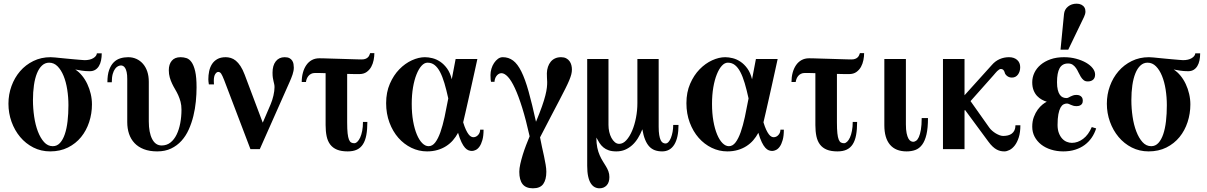

<svg xmlns="http://www.w3.org/2000/svg" viewBox="-20 -811 6561 1044"><path d="M533.2 -521H506.8Q505.4 -505.9 487.3 -494.9Q469.2 -483.9 439.9 -483.9Q435.1 -483.9 419.2 -485.4Q403.3 -486.8 382.8 -488.5Q362.3 -490.2 340.8 -492.4Q319.3 -494.6 303.2 -496.1Q292 -497.1 279.8 -498.5Q267.6 -500 254.9 -500Q203.6 -500 161.4 -479.2Q119.1 -458.5 89.1 -423.6Q59.1 -388.7 42.5 -343Q25.9 -297.4 25.9 -247.1Q25.9 -195.8 42.7 -148.9Q59.6 -102.1 89.6 -66.2Q119.6 -30.3 161.4 -9Q203.1 12.2 252.9 12.2Q307.1 12.2 349.6 -9Q392.1 -30.3 420.9 -65.7Q449.7 -101.1 464.8 -147.2Q480 -193.4 480 -243.2Q480 -272 473.4 -300.3Q466.8 -328.6 454.8 -354Q442.9 -379.4 426 -399.9Q409.2 -420.4 389.2 -433.1Q404.8 -430.2 424.3 -427Q443.8 -423.8 467.8 -423.8Q485.4 -423.8 497.6 -431.2Q509.8 -438.5 517.8 -451.7Q525.9 -464.8 529.5 -482.7Q533.2 -500.5 533.2 -521ZM352.1 -238.8Q352.1 -192.9 347.4 -152.3Q342.8 -111.8 332.5 -81.5Q322.3 -51.3 306.2 -33.7Q290 -16.1 267.1 -16.1Q239.7 -16.1 219.7 -38.3Q199.7 -60.5 186 -96.2Q172.4 -131.8 165.8 -176.8Q159.2 -221.7 159.2 -267.1Q159.2 -310.5 164.6 -347.7Q169.9 -384.8 180.9 -412.1Q191.9 -439.5 208.5 -454.8Q225.1 -470.2 247.1 -470.2Q273.4 -470.2 293 -450.4Q312.5 -430.7 325.7 -398.4Q338.9 -366.2 345.5 -324.5Q352.1 -282.7 352.1 -238.8Z M1048.8 -335.9Q1048.8 -391.1 1041.3 -423.6Q1033.7 -456.1 1021.5 -473.1Q1009.3 -490.2 993.7 -495.1Q978 -500 961.9 -500Q930.2 -500 914.1 -480.7Q897.9 -461.4 897.9 -429.2Q897.9 -407.7 903.1 -389.9Q908.2 -372.1 915.8 -356.2Q923.3 -340.3 932.4 -325.2Q941.4 -310.1 949 -293.5Q956.5 -276.9 961.7 -257.8Q966.8 -238.8 966.8 -214.8Q966.8 -176.8 960.2 -141.6Q953.6 -106.4 940.4 -79.3Q927.2 -52.2 907 -36.1Q886.7 -20 858.9 -20Q825.2 -20 807.1 -55.4Q789.1 -90.8 789.1 -150.9V-366.2Q789.1 -397.5 780.8 -422.1Q772.5 -446.8 757.3 -464.1Q742.2 -481.4 721.7 -490.7Q701.2 -500 676.8 -500Q654.3 -500 633.8 -493.7Q613.3 -487.3 597.9 -471.7Q582.5 -456.1 573.2 -429.9Q564 -403.8 564 -363.8H587.9Q587.9 -391.1 593 -408.9Q598.1 -426.8 606 -437Q613.8 -447.3 622.3 -451.2Q630.9 -455.1 637.7 -455.1Q643.6 -455.1 649.4 -452.1Q655.3 -449.2 660.4 -441.2Q665.5 -433.1 668.7 -418.9Q671.9 -404.8 671.9 -381.8V-147Q671.9 -112.3 681.6 -83.3Q691.4 -54.2 711.4 -33Q731.4 -11.7 762.2 0.2Q793 12.2 835 12.2Q877.9 12.2 910.4 -3.4Q942.9 -19 966.8 -45.4Q990.7 -71.8 1006.3 -106.7Q1022 -141.6 1031.5 -180.4Q1041 -219.2 1044.9 -259.3Q1048.8 -299.3 1048.8 -335.9Z M1577.6 -443.8Q1577.6 -453.1 1575.9 -463.1Q1574.2 -473.1 1568.8 -481.4Q1563.5 -489.7 1553.7 -494.9Q1543.9 -500 1527.8 -500Q1497.1 -500 1479.5 -477.5Q1461.9 -455.1 1461.9 -416Q1461.9 -398.9 1463.6 -388.2Q1465.3 -377.4 1467.3 -369.4Q1469.2 -361.3 1470.9 -354Q1472.7 -346.7 1472.7 -336.9Q1472.7 -327.6 1471.2 -315.7Q1469.7 -303.7 1466.8 -291.3Q1463.9 -278.8 1460 -266.6Q1456.1 -254.4 1451.7 -244.1L1408.7 -144L1310.5 -404.8Q1299.8 -433.1 1287.6 -451.7Q1275.4 -470.2 1262.2 -481Q1249 -491.7 1235.1 -495.8Q1221.2 -500 1207.5 -500Q1179.7 -500 1161.4 -489.5Q1143.1 -479 1132.3 -461.9Q1121.6 -444.8 1117.2 -423.3Q1112.8 -401.9 1112.8 -379.9Q1112.8 -375 1113.5 -368.2Q1114.3 -361.3 1115 -356.9Q1115.7 -352.5 1115.7 -352.1H1143.6Q1143.6 -352.1 1143.1 -358.4Q1142.6 -364.7 1142.6 -371.1Q1142.6 -396.5 1150.4 -408.2Q1158.2 -419.9 1166.5 -419.9Q1176.3 -419.9 1182.6 -410.4Q1189 -400.9 1198.7 -376L1341.8 0H1392.6L1554.7 -365.2Q1564 -385.7 1570.8 -405.8Q1577.6 -425.8 1577.6 -443.8Z M2015.6 -522H1992.7Q1990.7 -516.1 1988 -510Q1985.4 -503.9 1980.2 -499Q1975.1 -494.1 1967 -491Q1959 -487.8 1946.3 -487.8Q1939 -487.8 1921.1 -488.3Q1903.3 -488.8 1880.4 -489.5Q1857.4 -490.2 1831.8 -491Q1806.2 -491.7 1783.2 -492.4Q1760.3 -493.2 1742.2 -493.7Q1724.1 -494.1 1716.3 -494.1Q1692.9 -494.1 1675 -484.1Q1657.2 -474.1 1645.3 -456.5Q1633.3 -439 1627 -415.5Q1620.6 -392.1 1620.6 -365.2H1643.6Q1644.5 -373 1647.7 -381.6Q1650.9 -390.1 1656.7 -397.5Q1662.6 -404.8 1671.4 -409.4Q1680.2 -414.1 1692.4 -414.1Q1696.3 -414.1 1700.2 -414.1Q1704.6 -414.1 1710.9 -414.1Q1717.3 -414.1 1726.8 -413.8Q1736.3 -413.6 1750.5 -413.1V-130.9Q1750.5 -96.7 1756.1 -70.1Q1761.7 -43.5 1775.6 -25.1Q1789.6 -6.8 1812.5 2.7Q1835.4 12.2 1870.6 12.2Q1900.4 12.2 1920.7 2.7Q1940.9 -6.8 1953.6 -26.6Q1966.3 -46.4 1971.9 -76.7Q1977.5 -106.9 1977.5 -147.9H1953.6Q1953.6 -121.1 1949.5 -99.6Q1945.3 -78.1 1938.5 -63.2Q1931.6 -48.3 1923.1 -40.3Q1914.6 -32.2 1906.2 -32.2Q1897 -32.2 1889.6 -36.1Q1882.3 -40 1877.4 -52Q1872.6 -64 1870.1 -86.4Q1867.7 -108.9 1867.7 -146V-409.2Q1895 -408.2 1909.7 -408.2Q1924.3 -408.2 1933.6 -408.2Q1957.5 -408.2 1973.4 -419.4Q1989.3 -430.7 1998.5 -447.5Q2007.8 -464.4 2011.7 -484.4Q2015.6 -504.4 2015.6 -522Z M2609.4 -106H2590.8Q2590.8 -89.4 2579.8 -77.1Q2568.8 -64.9 2553.7 -64.9Q2547.9 -64.9 2541.3 -68.4Q2534.7 -71.8 2527.6 -81.1Q2520.5 -90.3 2513.2 -106Q2505.9 -121.6 2498.5 -146Q2502.9 -164.6 2510.5 -197.3Q2518.1 -230 2526.6 -268.3Q2535.2 -306.6 2543.9 -345.9Q2552.7 -385.3 2559.8 -417.5Q2566.9 -449.7 2571.3 -470Q2575.7 -490.2 2575.7 -490.2H2457.5L2436.5 -379.9Q2427.7 -415.5 2410.9 -438.7Q2394 -461.9 2373.5 -475.6Q2353 -489.3 2331.3 -494.6Q2309.6 -500 2290.5 -500Q2256.8 -500 2219.7 -483.2Q2182.6 -466.3 2151.4 -434.3Q2120.1 -402.3 2099.9 -355.7Q2079.6 -309.1 2079.6 -250Q2079.6 -192.9 2097.7 -144.5Q2115.7 -96.2 2146.2 -61.5Q2176.8 -26.9 2217 -7.3Q2257.3 12.2 2301.8 12.2Q2333 12.2 2358.9 4.6Q2384.8 -2.9 2405.8 -16.4Q2426.8 -29.8 2442.9 -48.3Q2459 -66.9 2470.7 -88.9Q2480 -57.1 2489.5 -37.6Q2499 -18.1 2508.5 -7.6Q2518.1 2.9 2527.6 6.3Q2537.1 9.8 2546.4 9.8Q2555.7 9.8 2566.9 4.4Q2578.1 -1 2587.4 -14.2Q2596.7 -27.3 2603 -49.6Q2609.4 -71.8 2609.4 -106ZM2417.5 -275.9Q2407.7 -222.7 2397.5 -175.3Q2387.2 -127.9 2374.8 -92.5Q2362.3 -57.1 2346.7 -36.6Q2331.1 -16.1 2310.5 -16.1Q2292.5 -16.1 2275.9 -32.7Q2259.3 -49.3 2246.6 -79.6Q2233.9 -109.9 2226.3 -152.3Q2218.8 -194.8 2218.8 -246.1Q2218.8 -294.9 2225.8 -335.9Q2232.9 -377 2244.9 -406.7Q2256.8 -436.5 2272.2 -453.4Q2287.6 -470.2 2304.7 -470.2Q2326.7 -470.2 2343 -457.5Q2359.4 -444.8 2372.6 -419.9Q2385.7 -395 2396.5 -358.9Q2407.2 -322.8 2417.5 -275.9Z M3089.8 -433.1Q3089.8 -444.8 3086.9 -456.5Q3084 -468.3 3077.1 -478Q3070.3 -487.8 3058.8 -493.9Q3047.4 -500 3030.8 -500Q3012.2 -500 2998 -493.4Q2983.9 -486.8 2974.4 -475.1Q2964.8 -463.4 2959.5 -447.5Q2954.1 -431.6 2953.6 -413.1Q2953.1 -400.4 2954.1 -389.4Q2955.1 -378.4 2955.3 -365.2Q2955.6 -352.1 2953.6 -334.5Q2951.7 -316.9 2945.3 -291.7Q2939 -266.6 2926.8 -231.9Q2914.6 -197.3 2894.5 -148.9Q2873 -246.6 2854.2 -313.7Q2835.4 -380.9 2814.9 -422.1Q2794.4 -463.4 2770 -481.7Q2745.6 -500 2713.9 -500Q2699.7 -500 2687.7 -491.2Q2675.8 -482.4 2666.5 -468.5Q2657.2 -454.6 2652.1 -437.3Q2647 -419.9 2647 -402.8Q2647 -388.7 2647.9 -378.7Q2648.9 -368.7 2649.9 -366.2H2668.9Q2668.9 -373 2671.4 -381.3Q2673.8 -389.6 2678.7 -396.7Q2683.6 -403.8 2690.7 -408.4Q2697.8 -413.1 2706.5 -413.1Q2723.1 -413.1 2741.7 -393.3Q2760.3 -373.5 2779.8 -331.5Q2799.3 -289.6 2819.6 -224.6Q2839.8 -159.7 2859.9 -69.8Q2850.6 -47.9 2840.6 -21.7Q2830.6 4.4 2822.5 30.5Q2814.5 56.6 2809.1 80.8Q2803.7 105 2803.7 123Q2803.7 167.5 2821.5 190.2Q2839.4 212.9 2877.9 212.9Q2917.5 212.9 2934.1 189.2Q2950.7 165.5 2950.7 123Q2950.7 106.4 2947 84.7Q2943.4 63 2938.2 38.6Q2933.1 14.2 2927 -12.2Q2920.9 -38.6 2916.5 -64Q2950.7 -130.4 2976.8 -180.2Q3002.9 -230 3022.2 -266.8Q3041.5 -303.7 3054.4 -329.6Q3067.4 -355.5 3075.2 -374.3Q3083 -393.1 3086.4 -406.7Q3089.8 -420.4 3089.8 -433.1Z M3669.4 -131.8H3640.6Q3640.6 -111.8 3637.2 -93.8Q3633.8 -75.7 3628.2 -61.5Q3622.6 -47.4 3615 -39.1Q3607.4 -30.8 3598.6 -30.8Q3590.8 -30.8 3584 -34.9Q3577.1 -39.1 3572.3 -49.3Q3567.4 -59.6 3564.5 -77.1Q3561.5 -94.7 3561.5 -122.1V-490.2H3445.8V-250Q3445.8 -210.4 3438.2 -171.1Q3430.7 -131.8 3417.2 -100.1Q3403.8 -68.4 3385.7 -48.6Q3367.7 -28.8 3346.7 -28.8Q3334 -28.8 3323.2 -37.8Q3312.5 -46.9 3304.7 -61.3Q3296.9 -75.7 3292.7 -94.2Q3288.6 -112.8 3288.6 -131.8V-490.2H3172.9V90.8Q3172.9 124.5 3178 147.9Q3183.1 171.4 3192.4 185.8Q3201.7 200.2 3213.6 206.5Q3225.6 212.9 3239.7 212.9Q3263.7 212.9 3278.6 197Q3293.5 181.2 3293.5 151.9Q3293.5 134.8 3288.3 120.8Q3283.2 106.9 3275.1 93.8Q3267.1 80.6 3258.1 66.2Q3249 51.8 3241 33.7Q3232.9 15.6 3227.8 -7.8Q3222.7 -31.2 3222.7 -63Q3231 -47.4 3239.7 -33.7Q3248.5 -20 3260.7 -9.8Q3272.9 0.5 3289.8 6.3Q3306.6 12.2 3331.5 12.2Q3357.4 12.2 3378.7 3.2Q3399.9 -5.9 3417.5 -21.7Q3435.1 -37.6 3448.7 -59.6Q3462.4 -81.5 3472.7 -107.9Q3478.5 -74.7 3487.8 -51.8Q3497.1 -28.8 3510.3 -14.6Q3523.4 -0.5 3541 5.9Q3558.6 12.2 3580.6 12.2Q3623.5 12.2 3646.5 -24.9Q3669.4 -62 3669.4 -131.8Z M4242.2 -106H4223.6Q4223.6 -89.4 4212.6 -77.1Q4201.7 -64.9 4186.5 -64.9Q4180.7 -64.9 4174.1 -68.4Q4167.5 -71.8 4160.4 -81.1Q4153.3 -90.3 4146 -106Q4138.7 -121.6 4131.3 -146Q4135.7 -164.6 4143.3 -197.3Q4150.9 -230 4159.4 -268.3Q4168 -306.6 4176.8 -345.9Q4185.5 -385.3 4192.6 -417.5Q4199.7 -449.7 4204.1 -470Q4208.5 -490.2 4208.5 -490.2H4090.3L4069.3 -379.9Q4060.5 -415.5 4043.7 -438.7Q4026.9 -461.9 4006.3 -475.6Q3985.8 -489.3 3964.1 -494.6Q3942.4 -500 3923.3 -500Q3889.6 -500 3852.5 -483.2Q3815.4 -466.3 3784.2 -434.3Q3752.9 -402.3 3732.7 -355.7Q3712.4 -309.1 3712.4 -250Q3712.4 -192.9 3730.5 -144.5Q3748.5 -96.2 3779.1 -61.5Q3809.6 -26.9 3849.9 -7.3Q3890.1 12.2 3934.6 12.2Q3965.8 12.2 3991.7 4.6Q4017.6 -2.9 4038.6 -16.4Q4059.6 -29.8 4075.7 -48.3Q4091.8 -66.9 4103.5 -88.9Q4112.8 -57.1 4122.3 -37.6Q4131.8 -18.1 4141.4 -7.6Q4150.9 2.9 4160.4 6.3Q4169.9 9.8 4179.2 9.8Q4188.5 9.8 4199.7 4.4Q4210.9 -1 4220.2 -14.2Q4229.5 -27.3 4235.8 -49.6Q4242.2 -71.8 4242.2 -106ZM4050.3 -275.9Q4040.5 -222.7 4030.3 -175.3Q4020 -127.9 4007.6 -92.5Q3995.1 -57.1 3979.5 -36.6Q3963.9 -16.1 3943.4 -16.1Q3925.3 -16.1 3908.7 -32.7Q3892.1 -49.3 3879.4 -79.6Q3866.7 -109.9 3859.1 -152.3Q3851.6 -194.8 3851.6 -246.1Q3851.6 -294.9 3858.6 -335.9Q3865.7 -377 3877.7 -406.7Q3889.6 -436.5 3905 -453.4Q3920.4 -470.2 3937.5 -470.2Q3959.5 -470.2 3975.8 -457.5Q3992.2 -444.8 4005.4 -419.9Q4018.6 -395 4029.3 -358.9Q4040 -322.8 4050.3 -275.9Z M4678.7 -522H4655.8Q4653.8 -516.1 4651.1 -510Q4648.4 -503.9 4643.3 -499Q4638.2 -494.1 4630.1 -491Q4622.1 -487.8 4609.4 -487.8Q4602.1 -487.8 4584.2 -488.3Q4566.4 -488.8 4543.5 -489.5Q4520.5 -490.2 4494.9 -491Q4469.2 -491.7 4446.3 -492.4Q4423.3 -493.2 4405.3 -493.7Q4387.2 -494.1 4379.4 -494.1Q4356 -494.1 4338.1 -484.1Q4320.3 -474.1 4308.3 -456.5Q4296.4 -439 4290 -415.5Q4283.7 -392.1 4283.7 -365.2H4306.6Q4307.6 -373 4310.8 -381.6Q4314 -390.1 4319.8 -397.5Q4325.7 -404.8 4334.5 -409.4Q4343.3 -414.1 4355.5 -414.1Q4359.4 -414.1 4363.3 -414.1Q4367.7 -414.1 4374 -414.1Q4380.4 -414.1 4389.9 -413.8Q4399.4 -413.6 4413.6 -413.1V-130.9Q4413.6 -96.7 4419.2 -70.1Q4424.8 -43.5 4438.7 -25.1Q4452.6 -6.8 4475.6 2.7Q4498.5 12.2 4533.7 12.2Q4563.5 12.2 4583.7 2.7Q4604 -6.8 4616.7 -26.6Q4629.4 -46.4 4635 -76.7Q4640.6 -106.9 4640.6 -147.9H4616.7Q4616.7 -121.1 4612.5 -99.6Q4608.4 -78.1 4601.6 -63.2Q4594.7 -48.3 4586.2 -40.3Q4577.6 -32.2 4569.3 -32.2Q4560.1 -32.2 4552.7 -36.1Q4545.4 -40 4540.5 -52Q4535.6 -64 4533.2 -86.4Q4530.8 -108.9 4530.8 -146V-409.2Q4558.1 -408.2 4572.8 -408.2Q4587.4 -408.2 4596.7 -408.2Q4620.6 -408.2 4636.5 -419.4Q4652.3 -430.7 4661.6 -447.5Q4670.9 -464.4 4674.8 -484.4Q4678.7 -504.4 4678.7 -522Z M5025.9 -168.9H4991.7Q4991.7 -130.4 4987.3 -105.5Q4982.9 -80.6 4976.3 -65.9Q4969.7 -51.3 4961.4 -45.7Q4953.1 -40 4945.8 -40Q4939.5 -40 4932.4 -43.7Q4925.3 -47.4 4919.4 -57.9Q4913.6 -68.4 4909.7 -86.9Q4905.8 -105.5 4905.8 -134.8V-490.2H4788.6V-129.9Q4788.6 -60.5 4819.3 -24.2Q4850.1 12.2 4909.7 12.2Q4936 12.2 4957.3 4.4Q4978.5 -3.4 4993.9 -23.9Q5009.3 -44.4 5017.6 -79.6Q5025.9 -114.7 5025.9 -168.9Z M5528.3 -129.9H5501.5Q5501.5 -113.8 5496.3 -102.8Q5491.2 -91.8 5481.9 -84.7Q5472.7 -77.6 5460.4 -74.7Q5448.2 -71.8 5434.6 -71.8Q5426.3 -71.8 5416 -75.4Q5405.8 -79.1 5395 -85.4Q5384.3 -91.8 5374.8 -100.1Q5365.2 -108.4 5358.4 -118.2L5257.3 -261.2L5382.3 -401.9Q5386.7 -406.7 5391.6 -412.8Q5396.5 -418.9 5401.9 -424.1Q5407.2 -429.2 5412.4 -432.6Q5417.5 -436 5422.4 -436Q5438 -436 5443.4 -416Q5443.8 -412.1 5447 -407.5Q5450.2 -402.8 5455.1 -398.7Q5460 -394.5 5466.8 -391.8Q5473.6 -389.2 5482.4 -389.2Q5502.9 -389.2 5515.1 -405.5Q5527.3 -421.9 5527.3 -445.8Q5527.3 -470.7 5510.5 -485.4Q5493.7 -500 5466.3 -500Q5439.5 -500 5415.5 -489.5Q5391.6 -479 5373.5 -458L5224.6 -293V-490.2H5107.4V0H5224.6V-210L5227.5 -212.9L5353.5 -42Q5366.2 -24.4 5377.9 -13.7Q5389.6 -2.9 5400.6 2.7Q5411.6 8.3 5421.6 10.3Q5431.6 12.2 5441.4 12.2Q5454.1 12.2 5469.2 4.6Q5484.4 -2.9 5497.6 -19.8Q5510.7 -36.6 5519.5 -63.7Q5528.3 -90.8 5528.3 -129.9Z M5940.4 -112.8 5916.5 -120.1Q5898.4 -77.6 5869.4 -55.9Q5840.3 -34.2 5808.6 -34.2Q5794.4 -34.2 5780.5 -39.8Q5766.6 -45.4 5755.6 -57.4Q5744.6 -69.3 5737.5 -87.9Q5730.5 -106.4 5730.5 -131.8Q5730.5 -167 5734.9 -189.7Q5739.3 -212.4 5746.3 -225.3Q5753.4 -238.3 5762.5 -243.2Q5771.5 -248 5780.8 -248Q5786.6 -248 5791.7 -245.8Q5796.9 -243.7 5802.7 -241Q5808.6 -238.3 5815.9 -236.1Q5823.2 -233.9 5833.5 -233.9Q5844.7 -233.9 5851.6 -237.1Q5858.4 -240.2 5862.1 -244.9Q5865.7 -249.5 5866.7 -254.6Q5867.7 -259.8 5867.7 -264.2Q5867.7 -268.1 5866.5 -273.4Q5865.2 -278.8 5861.6 -283.4Q5857.9 -288.1 5851.1 -291.5Q5844.2 -294.9 5833.5 -294.9Q5822.8 -294.9 5814.9 -292.2Q5807.1 -289.6 5801 -286.4Q5794.9 -283.2 5789.8 -280.5Q5784.7 -277.8 5778.8 -277.8Q5768.6 -277.8 5759.3 -281.7Q5750 -285.6 5742.9 -295.7Q5735.8 -305.7 5731.7 -322.3Q5727.5 -338.9 5727.5 -363.8Q5727.5 -414.6 5741.7 -440.2Q5755.9 -465.8 5787.6 -465.8Q5803.2 -465.8 5813.5 -458.5Q5823.7 -451.2 5831.1 -440.4Q5838.4 -429.7 5844.2 -417Q5850.1 -404.3 5856.7 -393.6Q5863.3 -382.8 5872.1 -375.5Q5880.9 -368.2 5894.5 -368.2Q5913.1 -368.2 5923.8 -377.7Q5934.6 -387.2 5934.6 -405.8Q5934.6 -423.3 5921.4 -440.2Q5908.2 -457 5885.3 -470.2Q5862.3 -483.4 5831.5 -491.7Q5800.8 -500 5765.6 -500Q5724.6 -500 5692.6 -488.8Q5660.6 -477.5 5638.4 -458.7Q5616.2 -439.9 5604.5 -415.3Q5592.8 -390.6 5592.8 -363.8Q5592.8 -338.4 5600.1 -320.1Q5607.4 -301.8 5619.1 -289.3Q5630.9 -276.9 5644.8 -269.3Q5658.7 -261.7 5671.9 -257.8Q5662.1 -253.4 5648.7 -242.7Q5635.3 -231.9 5622.8 -215.1Q5610.4 -198.2 5601.6 -175Q5592.8 -151.9 5592.8 -122.1Q5592.8 -92.3 5605.7 -67.6Q5618.7 -43 5641.4 -25.1Q5664.1 -7.3 5695.1 2.4Q5726.1 12.2 5761.7 12.2Q5797.4 12.2 5826.4 2.9Q5855.5 -6.3 5877.7 -22.7Q5899.9 -39.1 5915.8 -62Q5931.6 -85 5940.4 -112.8ZM5874.5 -719.2Q5881.8 -734.4 5882.1 -747.6Q5882.3 -760.7 5876.7 -770.3Q5871.1 -779.8 5860.1 -785.4Q5849.1 -791 5834.5 -791Q5806.6 -791 5787.4 -775.4Q5768.1 -759.8 5765.6 -734.9L5746.6 -541H5788.6Z M6505.9 -521H6479.5Q6478 -505.9 6460 -494.9Q6441.9 -483.9 6412.6 -483.9Q6407.7 -483.9 6391.8 -485.4Q6376 -486.8 6355.5 -488.5Q6335 -490.2 6313.5 -492.4Q6292 -494.6 6275.9 -496.1Q6264.6 -497.1 6252.4 -498.5Q6240.2 -500 6227.5 -500Q6176.3 -500 6134 -479.2Q6091.8 -458.5 6061.8 -423.6Q6031.7 -388.7 6015.1 -343Q5998.5 -297.4 5998.5 -247.1Q5998.5 -195.8 6015.4 -148.9Q6032.2 -102.1 6062.3 -66.2Q6092.3 -30.3 6134 -9Q6175.8 12.2 6225.6 12.2Q6279.8 12.2 6322.3 -9Q6364.7 -30.3 6393.6 -65.7Q6422.4 -101.1 6437.5 -147.2Q6452.6 -193.4 6452.6 -243.2Q6452.6 -272 6446 -300.3Q6439.5 -328.6 6427.5 -354Q6415.5 -379.4 6398.7 -399.9Q6381.8 -420.4 6361.8 -433.1Q6377.4 -430.2 6397 -427Q6416.5 -423.8 6440.4 -423.8Q6458 -423.8 6470.2 -431.2Q6482.4 -438.5 6490.5 -451.7Q6498.5 -464.8 6502.2 -482.7Q6505.9 -500.5 6505.9 -521ZM6324.7 -238.8Q6324.7 -192.9 6320.1 -152.3Q6315.4 -111.8 6305.2 -81.5Q6294.9 -51.3 6278.8 -33.7Q6262.7 -16.1 6239.7 -16.1Q6212.4 -16.1 6192.4 -38.3Q6172.4 -60.5 6158.7 -96.2Q6145 -131.8 6138.4 -176.8Q6131.8 -221.7 6131.8 -267.1Q6131.8 -310.5 6137.2 -347.7Q6142.6 -384.8 6153.6 -412.1Q6164.6 -439.5 6181.2 -454.8Q6197.8 -470.2 6219.7 -470.2Q6246.1 -470.2 6265.6 -450.4Q6285.2 -430.7 6298.3 -398.4Q6311.5 -366.2 6318.1 -324.5Q6324.7 -282.7 6324.7 -238.8Z"/></svg>

Font: Galatia SIL
Style: Bold
Weight: 700
Designer: Development by SIL's NRSI team
Version: Version 2.1